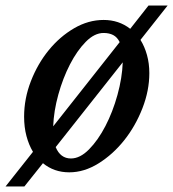

<svg xmlns="http://www.w3.org/2000/svg" viewBox="-63 -612 625 693"><path d="M187 10Q132 10 92 -23L25 61H-43L56 -64Q41 -89 32.5 -121Q24 -153 24 -191Q24 -256 48.5 -319Q73 -382 113 -431Q153 -480 204.5 -510Q256 -540 311 -540Q366 -540 407 -508L473 -592H542L444 -468Q459 -444 467.5 -413.5Q476 -383 476 -348Q476 -285 451 -221Q426 -157 385.5 -106Q345 -55 293 -22.5Q241 10 187 10ZM193 -40Q226 -40 258.5 -73Q291 -106 317.5 -157Q344 -208 361 -269.5Q378 -331 380 -387L138 -81Q155 -40 193 -40ZM311 -493Q278 -493 246.5 -461Q215 -429 189.5 -379.5Q164 -330 147.5 -270.5Q131 -211 129 -156L369 -460Q360 -478 345.5 -485.5Q331 -493 311 -493Z"/></svg>

Font: SVN-Libre Baskerville
Style: Italic
Weight: 400
Italic angle: -14°
Designer: Pablo Impallari, Rodrigo Fuenzalida
Foundry: Pablo Impallari, Rodrigo Fuenzalida
Version: Version 1.000; ttfautohint (v1.8.4)